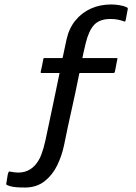

<svg xmlns="http://www.w3.org/2000/svg" viewBox="-20 -732 607 860"><path d="M95 108Q84 108 68 107.5Q52 107 37 104.5Q22 102 12 97Q7 95 8 91Q8 89 9.5 82Q11 75 12 66.5Q13 58 14.5 51Q16 44 17 42Q18 40 19.5 37.5Q21 35 27 37Q65 45 91.5 37Q118 29 136.5 8.5Q155 -12 165.5 -40.5Q176 -69 183 -101Q201 -186 217 -261.5Q233 -337 246 -401Q246 -402 246.5 -403Q247 -404 247 -405Q227 -405 206 -405Q185 -405 165 -405Q163 -405 162.5 -407Q162 -409 162 -409Q163 -412 164.5 -420Q166 -428 168.5 -438.5Q171 -449 172 -457Q173 -465 174 -468Q174 -468 175 -470Q176 -472 178 -472Q198 -472 219 -472Q240 -472 260 -472Q261 -474 261 -476Q261 -478 262 -480Q266 -499 270 -517.5Q274 -536 278 -555Q289 -605 317.5 -640Q346 -675 387 -693.5Q428 -712 478 -712Q495 -712 514 -709Q533 -706 544 -701Q551 -698 552 -696Q553 -694 552 -690L543 -642Q542 -638 541 -636.5Q540 -635 536 -636Q520 -642 505.5 -644.5Q491 -647 475 -647Q427 -647 402.5 -621.5Q378 -596 364 -539Q361 -525 358.5 -515.5Q356 -506 354 -496Q352 -486 349 -472Q351 -472 353.5 -472Q356 -472 358 -472Q385 -472 407.5 -472Q430 -472 452.5 -472Q475 -472 502 -472Q507 -472 506 -468Q505 -465 503.5 -457Q502 -449 500 -438.5Q498 -428 496.5 -420Q495 -412 494 -409Q494 -409 492.5 -407Q491 -405 489 -405Q461 -405 437 -405Q413 -405 390 -405Q367 -405 338 -405Q335 -405 335 -402Q326 -356 317.5 -317Q309 -278 301 -241.5Q293 -205 284.5 -166.5Q276 -128 267 -82Q257 -34 236 9Q215 52 180 79.5Q145 107 95 108Z"/></svg>

Font: Glory Thin Medium
Style: Regular
Weight: 500
Version: Version 1.011